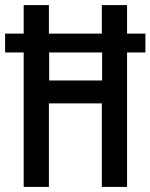

<svg xmlns="http://www.w3.org/2000/svg" viewBox="-23 -734 591 754"><path d="M70 0H169V-328H377V0H476V-528H548V-602H476V-714H377V-602H169V-714H70V-602H-3V-528H70ZM170 -418V-528H378V-418Z"/></svg>

Font: Noto Sans Sinhala UI ExtraCondensed Medium
Style: Regular
Weight: 500
Width: 2
Designer: Jelle Bosma - Monotype Design Team
Foundry: Monotype Imaging Inc.
Version: Version 2.006